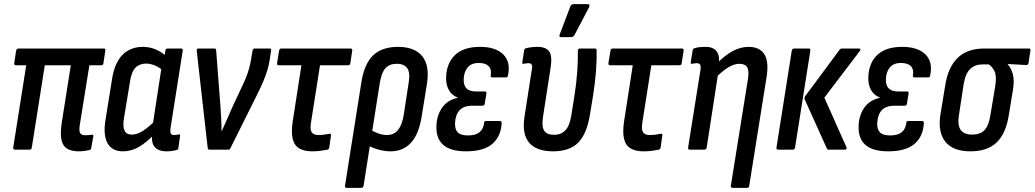

<svg xmlns="http://www.w3.org/2000/svg" viewBox="-20 -725 5011 930"><path d="M361 8Q328 8 306.5 -4Q285 -16 278 -46Q271 -76 279 -130L323 -409H197L134 -10Q133 0 123 0H52Q43 0 44 -10L107 -409H57Q48 -409 49 -419L58 -479Q60 -490 70 -490H483Q492 -490 490 -479L481 -419Q480 -409 471 -409H413L366 -117Q362 -90 368.5 -80Q375 -70 391 -70Q399 -70 407.5 -70.5Q416 -71 423 -72Q434 -75 432 -64L422 -9Q421 1 413 2Q403 4 389.5 6Q376 8 361 8Z M576 8Q523 8 501 -31Q479 -70 491 -144L523 -344Q536 -423 574.5 -460.5Q613 -498 672 -498Q706 -498 735.5 -485Q765 -472 785 -452L772 -381Q753 -398 731 -407.5Q709 -417 688 -417Q656 -417 636.5 -397.5Q617 -378 610 -332L580 -149Q574 -110 583.5 -91.5Q593 -73 619 -73Q644 -73 672 -91Q700 -109 735 -144L732 -79Q691 -36 654 -14Q617 8 576 8ZM787 8Q746 8 728.5 -14Q711 -36 718 -81L721 -101L719 -115L764 -409L774 -438L781 -479Q783 -490 791 -490H857Q867 -490 865 -479L807 -111Q803 -87 807 -79Q811 -71 823 -71Q830 -71 836 -72Q842 -73 847 -74Q854 -75 852 -66L844 -8Q843 1 833 2Q822 5 811 6.5Q800 8 787 8Z M995 0Q987 0 986 -9L933 -478Q931 -490 941 -490H1019Q1027 -490 1027 -481L1048 -207Q1050 -177 1051.5 -148Q1053 -119 1053 -90H1054Q1067 -118 1079.5 -146.5Q1092 -175 1104 -203L1151 -303Q1163 -328 1171.5 -349Q1180 -370 1186 -391.5Q1192 -413 1196 -437L1203 -479Q1205 -490 1213 -490H1286Q1295 -490 1293 -479L1287 -439Q1283 -411 1274.5 -383.5Q1266 -356 1254 -328Q1242 -300 1226 -268L1096 -7Q1093 0 1086 0Z M1492 8Q1453 8 1429 -6.5Q1405 -21 1397.5 -53.5Q1390 -86 1398 -138L1440 -409H1330Q1321 -409 1322 -419L1332 -480Q1334 -490 1342 -490H1678Q1688 -490 1686 -479L1677 -419Q1676 -409 1666 -409H1530L1486 -129Q1481 -97 1490 -84Q1499 -71 1523 -71Q1537 -71 1551.5 -73Q1566 -75 1576 -77Q1585 -78 1583 -68L1575 -11Q1574 -3 1566 0Q1552 3 1533 5.5Q1514 8 1492 8Z M1659 185Q1650 185 1651 175L1731 -330Q1745 -416 1787.5 -457Q1830 -498 1908 -498Q1988 -498 2025 -453Q2062 -408 2048 -319L2023 -164Q2010 -78 1972 -35Q1934 8 1871 8Q1843 8 1813 -0.5Q1783 -9 1760 -22L1771 -98Q1789 -88 1810.5 -79.5Q1832 -71 1854 -71Q1888 -71 1908 -95.5Q1928 -120 1936 -171L1959 -321Q1968 -372 1953 -394Q1938 -416 1902 -416Q1867 -416 1847.5 -395Q1828 -374 1820 -325L1741 175Q1739 185 1730 185Z M2237 8Q2162 8 2126.5 -23.5Q2091 -55 2094 -117Q2096 -167 2121.5 -203.5Q2147 -240 2196 -251V-253Q2167 -264 2153 -291Q2139 -318 2141 -354Q2144 -421 2185 -459.5Q2226 -498 2305 -498Q2380 -498 2417 -462Q2454 -426 2441 -362Q2440 -350 2431 -350H2364Q2355 -350 2357 -361Q2362 -389 2347 -404.5Q2332 -420 2299 -420Q2262 -420 2244.5 -397.5Q2227 -375 2226 -341Q2225 -312 2239.5 -297Q2254 -282 2285 -282H2328Q2338 -282 2336 -272L2328 -223Q2326 -213 2318 -213H2268Q2226 -213 2206 -191Q2186 -169 2184 -129Q2183 -98 2197.5 -83.5Q2212 -69 2247 -69Q2283 -69 2302 -84Q2321 -99 2325 -129Q2325 -139 2334 -139H2401Q2410 -139 2410 -128Q2406 -63 2364 -27.5Q2322 8 2237 8Z M2659 8Q2578 8 2542.5 -34.5Q2507 -77 2521 -163L2555 -382Q2560 -403 2556 -411Q2552 -419 2539 -419Q2534 -419 2528 -418Q2522 -417 2516 -416Q2508 -414 2510 -424L2519 -482Q2520 -490 2530 -492Q2543 -495 2556.5 -496.5Q2570 -498 2583 -498Q2624 -498 2640 -476Q2656 -454 2647 -397L2610 -158Q2603 -112 2616 -92Q2629 -72 2664 -72Q2697 -72 2718 -93.5Q2739 -115 2747 -164L2762 -258Q2772 -321 2776 -378.5Q2780 -436 2779 -479Q2779 -490 2789 -490H2862Q2870 -490 2870 -480Q2871 -440 2867 -383Q2863 -326 2853 -264L2838 -172Q2823 -78 2781.5 -35Q2740 8 2659 8ZM2696 -545Q2691 -545 2690 -549.5Q2689 -554 2691 -558L2743 -695Q2746 -701 2750 -703Q2754 -705 2760 -705H2828Q2834 -705 2835 -701Q2836 -697 2834 -691L2763 -556Q2758 -545 2745 -545Z M3097 8Q3058 8 3034 -6.5Q3010 -21 3002.5 -53.5Q2995 -86 3003 -138L3045 -409H2935Q2926 -409 2927 -419L2937 -480Q2939 -490 2947 -490H3283Q3293 -490 3291 -479L3282 -419Q3281 -409 3271 -409H3135L3091 -129Q3086 -97 3095 -84Q3104 -71 3128 -71Q3142 -71 3156.5 -73Q3171 -75 3181 -77Q3190 -78 3188 -68L3180 -11Q3179 -3 3171 0Q3157 3 3138 5.5Q3119 8 3097 8Z M3530 185Q3519 185 3520 175L3603 -343Q3609 -382 3599 -399Q3589 -416 3561 -416Q3537 -416 3509 -399.5Q3481 -383 3445 -347L3448 -413Q3488 -455 3527 -476.5Q3566 -498 3606 -498Q3660 -498 3682.5 -462Q3705 -426 3693 -351L3609 175Q3608 185 3598 185ZM3321 0Q3312 0 3313 -10L3372 -381Q3376 -404 3371.5 -411.5Q3367 -419 3354 -419Q3350 -419 3344 -418Q3338 -417 3332 -416Q3324 -414 3326 -424L3335 -482Q3337 -490 3346 -492Q3359 -496 3372 -497Q3385 -498 3397 -498Q3435 -498 3451.5 -476Q3468 -454 3461 -412L3458 -397L3459 -373L3403 -10Q3401 0 3391 0Z M3995 0Q3988 0 3985 -6L3878 -243Q3875 -251 3880 -259L4046 -483Q4051 -490 4057 -490H4140Q4153 -490 4144 -477L3973 -252L4080 -12Q4082 -8 4080 -4Q4078 0 4073 0ZM3750 0Q3740 0 3741 -10L3815 -479Q3818 -490 3826 -490H3898Q3906 -490 3905 -479L3831 -10Q3829 0 3820 0Z M4282 8Q4207 8 4171.5 -23.5Q4136 -55 4139 -117Q4141 -167 4166.5 -203.5Q4192 -240 4241 -251V-253Q4212 -264 4198 -291Q4184 -318 4186 -354Q4189 -421 4230 -459.5Q4271 -498 4350 -498Q4425 -498 4462 -462Q4499 -426 4486 -362Q4485 -350 4476 -350H4409Q4400 -350 4402 -361Q4407 -389 4392 -404.5Q4377 -420 4344 -420Q4307 -420 4289.5 -397.5Q4272 -375 4271 -341Q4270 -312 4284.5 -297Q4299 -282 4330 -282H4373Q4383 -282 4381 -272L4373 -223Q4371 -213 4363 -213H4313Q4271 -213 4251 -191Q4231 -169 4229 -129Q4228 -98 4242.5 -83.5Q4257 -69 4292 -69Q4328 -69 4347 -84Q4366 -99 4370 -129Q4370 -139 4379 -139H4446Q4455 -139 4455 -128Q4451 -63 4409 -27.5Q4367 8 4282 8Z M4680 8Q4597 8 4559.5 -38Q4522 -84 4535 -169L4559 -315Q4573 -401 4619.5 -445.5Q4666 -490 4748 -490H4964Q4973 -490 4971 -480L4962 -420Q4960 -410 4951 -410L4861 -415V-414Q4877 -396 4885.5 -367.5Q4894 -339 4887 -293L4866 -165Q4852 -78 4807.5 -35Q4763 8 4680 8ZM4689 -73Q4727 -73 4748 -94Q4769 -115 4777 -166L4801 -310Q4808 -356 4797.5 -379Q4787 -402 4769 -413H4739Q4703 -413 4680 -391.5Q4657 -370 4648 -319L4625 -168Q4617 -118 4633.5 -95.5Q4650 -73 4689 -73Z"/></svg>

Font: Sofia Sans Condensed SemiBold
Style: Italic
Weight: 600
Italic angle: -9°
Version: Version 4.100